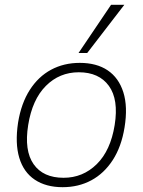

<svg xmlns="http://www.w3.org/2000/svg" viewBox="-20 -769 593 797"><path d="M240 8Q171 8 124.5 -23Q78 -54 60 -114Q42 -174 55 -260Q68 -340 103.5 -395.5Q139 -451 192 -479.5Q245 -508 311 -508Q381 -508 427 -477Q473 -446 492 -386Q511 -326 497 -240Q484 -160 448 -104.5Q412 -49 359 -20.5Q306 8 240 8ZM244 -31Q324 -31 381.5 -87.5Q439 -144 456 -250Q473 -356 432 -412.5Q391 -469 307 -469Q227 -469 170.5 -412.5Q114 -356 97 -250Q80 -144 119.5 -87.5Q159 -31 244 -31ZM306 -549 441 -749H496L342 -549Z"/></svg>

Font: Mulish ExtraLight ExtraLight
Style: Italic
Weight: 250
Italic angle: -9°
Version: Version 3.603